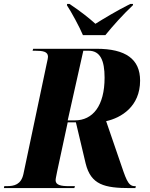

<svg xmlns="http://www.w3.org/2000/svg" viewBox="-54 -964 771 984"><path d="M371 -784H486C525 -832 574 -887 627 -937L628 -944H614C544 -909 475 -867 435 -842C405 -869 362 -904 302 -944H290L289 -937C311 -904 353 -827 371 -784ZM-34 0H327L330 -10H299C260 -10 231 -15 231 -40C231 -48 234 -60 239 -86L293 -337H335L385 -126C412 -17 481 0 614 0H640L642 -10H636C600 -10 590 -53 559 -142L490 -343C567 -360 664 -418 664 -551C664 -661 590 -714 441 -714H116L113 -704H126C165 -704 192 -700 192 -673C192 -668 190 -658 185 -636L66 -72C54 -18 19 -10 -19 -10H-32ZM329 -347H293L373 -704H400C460 -704 482 -654 482 -566C482 -422 422 -347 329 -347Z"/></svg>

Font: Noto Serif Display SemiCondensed ExtraBold
Style: Italic
Weight: 800
Width: 4
Italic angle: -12°
Designer: Monotype Design Team
Foundry: Monotype Imaging Inc.
Version: Version 2.009